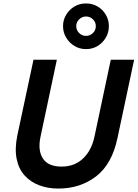

<svg xmlns="http://www.w3.org/2000/svg" viewBox="-20 -1088 801 1118"><path d="M481 -802Q444 -802 414 -820Q384 -838 365.5 -868.5Q347 -899 347 -936Q347 -972 365.5 -1002.5Q384 -1033 414 -1050.5Q444 -1068 481 -1068Q518 -1068 548 -1050.5Q578 -1033 596 -1002.5Q614 -972 614 -936Q614 -899 596 -868.5Q578 -838 548 -820Q518 -802 481 -802ZM481 -879Q504 -879 521 -895.5Q538 -912 538 -936Q538 -959 521 -975.5Q504 -992 481 -992Q458 -992 441 -975.5Q424 -959 424 -936Q424 -912 441 -895.5Q458 -879 481 -879ZM319 10Q259 10 208.5 -9Q158 -28 123.5 -66Q89 -104 77 -162.5Q65 -221 81 -300L175 -740H311L216 -292Q199 -213 229.5 -165.5Q260 -118 339 -118Q414 -118 463.5 -165Q513 -212 530 -292L625 -740H761L664 -284Q632 -132 539.5 -61Q447 10 319 10Z"/></svg>

Font: Be Vietnam Pro SemiBold
Style: Italic
Weight: 600
Italic angle: -12°
Designer: Lam Bao, Tony Le, Vietanh Nguyen
Foundry: Yellow Type Foundry
Version: Version 1.002; ttfautohint (v1.8.3)